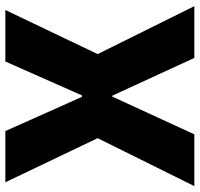

<svg xmlns="http://www.w3.org/2000/svg" viewBox="-34 -696 730 701"><g transform="rotate(-90 330.5 -345.0)"><path d="M470 0H659L484 -353L645 -690H457L333 -410H328L203 -690H16L177 -353L2 0H191L329 -300H332Z"/></g></svg>

Font: Exo 2 Extra Bold
Style: Regular
Weight: 800
Designer: Natanael Gama
Version: Version 1.001;PS 001.001;hotconv 1.0.88;makeotf.lib2.5.64775